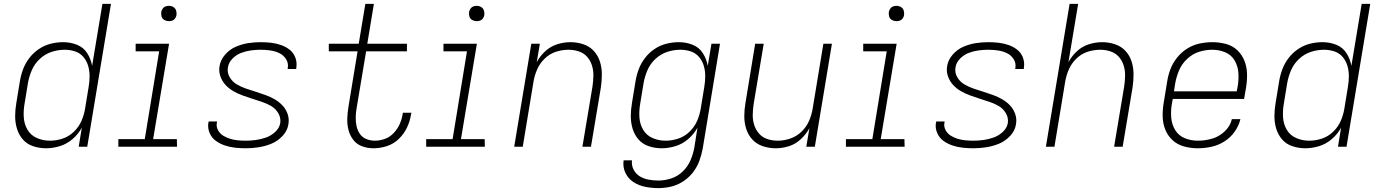

<svg xmlns="http://www.w3.org/2000/svg" viewBox="-20 -755 7096 988"><path d="M217 8Q252 8 288 -3Q324 -14 353.5 -39.5Q383 -65 401 -98L385 0H429L551 -735H507L454 -416Q448 -451 429 -481Q410 -511 376.5 -524.5Q343 -538 305 -538Q273 -538 241 -530Q209 -522 180.5 -503Q152 -484 131 -456.5Q110 -429 98.5 -398Q87 -367 82 -335L64 -225Q58 -191 58 -157Q58 -123 67.5 -92Q77 -61 98 -37Q119 -13 151 -2.5Q183 8 217 8ZM237 -31Q202 -31 170.5 -44.5Q139 -58 122 -86.5Q105 -115 102.5 -149.5Q100 -184 106 -219L124 -329Q130 -362 144 -394.5Q158 -427 185 -452Q212 -477 245.5 -488Q279 -499 313 -499Q341 -499 366.5 -490.5Q392 -482 409 -462Q426 -442 433.5 -416.5Q441 -391 441 -363Q441 -335 436 -307L418 -197Q413 -165 399.5 -133.5Q386 -102 360 -77Q334 -52 301.5 -41.5Q269 -31 237 -31Z M589 0H891L890 -39H768L850 -530H678V-491H799L725 -39H589ZM849 -646Q858 -646 866.5 -649Q875 -652 880.5 -659.5Q886 -667 888 -676Q890 -688 886.5 -700Q883 -712 872.5 -718.5Q862 -725 849 -725Q840 -725 831.5 -722Q823 -719 817.5 -711Q812 -703 810 -695Q808 -682 811.5 -670Q815 -658 826 -652Q837 -646 849 -646Z M1244 8Q1277 8 1310 3Q1343 -2 1375.5 -15Q1408 -28 1433.5 -55Q1459 -82 1464 -115Q1469 -143 1460 -168.5Q1451 -194 1433.5 -212.5Q1416 -231 1393.5 -244Q1371 -257 1346 -266Q1321 -275 1295.5 -283Q1270 -291 1245 -299.5Q1220 -308 1197.5 -321.5Q1175 -335 1161.5 -358.5Q1148 -382 1153 -409Q1157 -434 1177 -454Q1197 -474 1221.5 -483Q1246 -492 1271 -495.5Q1296 -499 1321 -499Q1346 -499 1370.5 -495.5Q1395 -492 1416.5 -482Q1438 -472 1451.5 -451.5Q1465 -431 1461 -406Q1461 -403 1460 -400H1504Q1504 -404 1505 -408Q1509 -435 1499.5 -459.5Q1490 -484 1470 -499.5Q1450 -515 1425.5 -523.5Q1401 -532 1374.5 -535Q1348 -538 1321 -538Q1289 -538 1257 -533Q1225 -528 1193.5 -514.5Q1162 -501 1138.5 -474Q1115 -447 1110 -416Q1105 -388 1114 -362.5Q1123 -337 1140.5 -318Q1158 -299 1180.5 -286Q1203 -273 1228 -264Q1253 -255 1278 -247Q1303 -239 1328.5 -230.5Q1354 -222 1376 -209Q1398 -196 1412 -172.5Q1426 -149 1422 -121Q1417 -95 1395.5 -75.5Q1374 -56 1348 -47Q1322 -38 1296 -34.5Q1270 -31 1244 -31Q1224 -31 1203.5 -33Q1183 -35 1163.5 -41Q1144 -47 1127.5 -57.5Q1111 -68 1101.5 -86Q1092 -104 1096 -124Q1096 -127 1097 -130H1054Q1053 -126 1052 -122Q1048 -95 1059 -70Q1070 -45 1091 -30Q1112 -15 1137 -6.5Q1162 2 1189.5 5Q1217 8 1244 8Z M1902 8Q1936 8 1970.5 -3Q2005 -14 2032 -40Q2059 -66 2074.5 -99Q2090 -132 2095 -166L2097 -175H2053Q2053 -171 2052 -168Q2048 -142 2037 -117Q2026 -92 2006.5 -71Q1987 -50 1961 -40.5Q1935 -31 1909 -31Q1886 -31 1865 -39.5Q1844 -48 1831.5 -66.5Q1819 -85 1814.5 -107Q1810 -129 1810.5 -152Q1811 -175 1815 -198L1864 -491H2074V-530H1870L1904 -735H1860L1826 -530H1672V-491H1820L1773 -205Q1768 -174 1767 -144Q1766 -114 1773.5 -85.5Q1781 -57 1798.5 -34.5Q1816 -12 1844 -2Q1872 8 1902 8Z M2173 0H2475L2474 -39H2352L2434 -530H2262V-491H2383L2309 -39H2173ZM2433 -646Q2442 -646 2450.5 -649Q2459 -652 2464.5 -659.5Q2470 -667 2472 -676Q2474 -688 2470.5 -700Q2467 -712 2456.5 -718.5Q2446 -725 2433 -725Q2424 -725 2415.5 -722Q2407 -719 2401.5 -711Q2396 -703 2394 -695Q2392 -682 2395.5 -670Q2399 -658 2410 -652Q2421 -646 2433 -646Z M2626 0H2670L2725 -333Q2730 -365 2743.5 -396.5Q2757 -428 2782.5 -453Q2808 -478 2840.5 -488.5Q2873 -499 2906 -499Q2906 -499 2906 -499Q2906 -499 2906 -499Q2933 -499 2958.5 -490.5Q2984 -482 3001 -463Q3018 -444 3026 -418.5Q3034 -393 3033.5 -366Q3033 -339 3029 -311L2977 0H3021L3072 -305Q3077 -339 3077 -373Q3077 -407 3067 -438.5Q3057 -470 3035 -493.5Q3013 -517 2981 -527.5Q2949 -538 2916 -538Q2882 -538 2848 -527.5Q2814 -517 2786.5 -492Q2759 -467 2742 -435L2758 -530H2714Z M3368 213Q3400 213 3432.5 205.5Q3465 198 3494.5 179Q3524 160 3545.5 132.5Q3567 105 3578.5 73.5Q3590 42 3596 10L3685 -530H3641L3622 -416Q3616 -451 3597 -481Q3578 -511 3544.5 -524.5Q3511 -538 3473 -538Q3441 -538 3409 -530Q3377 -522 3348.5 -503Q3320 -484 3299 -456.5Q3278 -429 3266.5 -398Q3255 -367 3250 -335L3232 -225Q3226 -191 3226 -157Q3226 -123 3235.5 -92Q3245 -61 3266 -37Q3287 -13 3319 -2.5Q3351 8 3385 8Q3420 8 3456 -3Q3492 -14 3521.5 -39.5Q3551 -65 3569 -98L3553 4Q3547 37 3533.5 69Q3520 101 3494 126.5Q3468 152 3434.5 163Q3401 174 3369 174Q3343 174 3318 169.5Q3293 165 3272.5 152.5Q3252 140 3240.5 118Q3229 96 3232 70H3189Q3184 105 3198.5 135Q3213 165 3240.5 182.5Q3268 200 3301 206.5Q3334 213 3368 213ZM3405 -31Q3370 -31 3338.5 -44.5Q3307 -58 3290 -86.5Q3273 -115 3270.5 -149.5Q3268 -184 3274 -219L3292 -329Q3298 -362 3312 -394.5Q3326 -427 3353 -452Q3380 -477 3413.5 -488Q3447 -499 3481 -499Q3509 -499 3534.5 -490.5Q3560 -482 3577 -462Q3594 -442 3601.5 -416.5Q3609 -391 3609 -363Q3609 -335 3604 -307L3586 -197Q3581 -165 3567.5 -133.5Q3554 -102 3528 -77Q3502 -52 3469.5 -41.5Q3437 -31 3405 -31Z M3972 8Q4005 8 4039 -2.5Q4073 -13 4100.5 -38.5Q4128 -64 4145 -95L4129 0H4173L4261 -530H4217L4162 -197Q4157 -165 4143.5 -133.5Q4130 -102 4104.5 -77.5Q4079 -53 4046.5 -42Q4014 -31 3982 -31Q3982 -31 3982 -31Q3982 -31 3982 -31Q3954 -31 3928.5 -39.5Q3903 -48 3886 -67.5Q3869 -87 3861 -112Q3853 -137 3853.5 -164.5Q3854 -192 3858 -219L3910 -530H3866L3816 -225Q3810 -191 3810 -157Q3810 -123 3820 -91.5Q3830 -60 3852 -36.5Q3874 -13 3906 -2.5Q3938 8 3972 8Z M4333 0H4635L4634 -39H4512L4594 -530H4422V-491H4543L4469 -39H4333ZM4593 -646Q4602 -646 4610.5 -649Q4619 -652 4624.5 -659.5Q4630 -667 4632 -676Q4634 -688 4630.5 -700Q4627 -712 4616.5 -718.5Q4606 -725 4593 -725Q4584 -725 4575.5 -722Q4567 -719 4561.5 -711Q4556 -703 4554 -695Q4552 -682 4555.5 -670Q4559 -658 4570 -652Q4581 -646 4593 -646Z M4988 8Q5021 8 5054 3Q5087 -2 5119.5 -15Q5152 -28 5177.5 -55Q5203 -82 5208 -115Q5213 -143 5204 -168.5Q5195 -194 5177.5 -212.5Q5160 -231 5137.5 -244Q5115 -257 5090 -266Q5065 -275 5039.5 -283Q5014 -291 4989 -299.5Q4964 -308 4941.5 -321.5Q4919 -335 4905.5 -358.5Q4892 -382 4897 -409Q4901 -434 4921 -454Q4941 -474 4965.5 -483Q4990 -492 5015 -495.5Q5040 -499 5065 -499Q5090 -499 5114.5 -495.5Q5139 -492 5160.5 -482Q5182 -472 5195.5 -451.5Q5209 -431 5205 -406Q5205 -403 5204 -400H5248Q5248 -404 5249 -408Q5253 -435 5243.5 -459.5Q5234 -484 5214 -499.5Q5194 -515 5169.5 -523.5Q5145 -532 5118.5 -535Q5092 -538 5065 -538Q5033 -538 5001 -533Q4969 -528 4937.5 -514.5Q4906 -501 4882.5 -474Q4859 -447 4854 -416Q4849 -388 4858 -362.5Q4867 -337 4884.5 -318Q4902 -299 4924.5 -286Q4947 -273 4972 -264Q4997 -255 5022 -247Q5047 -239 5072.5 -230.5Q5098 -222 5120 -209Q5142 -196 5156 -172.5Q5170 -149 5166 -121Q5161 -95 5139.5 -75.5Q5118 -56 5092 -47Q5066 -38 5040 -34.5Q5014 -31 4988 -31Q4968 -31 4947.5 -33Q4927 -35 4907.5 -41Q4888 -47 4871.5 -57.5Q4855 -68 4845.5 -86Q4836 -104 4840 -124Q4840 -127 4841 -130H4798Q4797 -126 4796 -122Q4792 -95 4803 -70Q4814 -45 4835 -30Q4856 -15 4881 -6.5Q4906 2 4933.5 5Q4961 8 4988 8Z M5362 0H5406L5461 -333Q5466 -365 5479.5 -396.5Q5493 -428 5518.5 -453Q5544 -478 5576.5 -488.5Q5609 -499 5642 -499Q5642 -499 5642 -499Q5642 -499 5642 -499Q5669 -499 5694.5 -490.5Q5720 -482 5737 -463Q5754 -444 5762 -418.5Q5770 -393 5769.5 -366Q5769 -339 5765 -311L5713 0H5757L5808 -305Q5813 -339 5813 -373Q5813 -407 5803 -438.5Q5793 -470 5771 -493.5Q5749 -517 5717 -527.5Q5685 -538 5652 -538Q5618 -538 5584 -527.5Q5550 -517 5522.5 -492Q5495 -467 5478 -435L5528 -735H5484Z M6144 8Q6178 8 6213 0.5Q6248 -7 6279.5 -26.5Q6311 -46 6333 -77Q6355 -108 6363 -142H6319Q6311 -106 6281.5 -78.5Q6252 -51 6216 -41Q6180 -31 6144 -31Q6108 -31 6076.5 -44Q6045 -57 6027.5 -85.5Q6010 -114 6007 -149Q6004 -184 6010 -219L6015 -246H6382L6392 -305Q6398 -341 6397 -376Q6396 -411 6383.5 -442.5Q6371 -474 6346.5 -497Q6322 -520 6288 -529Q6254 -538 6219 -538Q6186 -538 6153 -531Q6120 -524 6090 -505.5Q6060 -487 6037.5 -459Q6015 -431 6003 -399.5Q5991 -368 5986 -335L5968 -225Q5962 -189 5963 -153.5Q5964 -118 5977 -86.5Q5990 -55 6015 -32.5Q6040 -10 6074 -1Q6108 8 6144 8ZM6344 -285H6021L6028 -329Q6034 -362 6048 -394.5Q6062 -427 6089.5 -452.5Q6117 -478 6150.5 -488.5Q6184 -499 6218 -499Q6253 -499 6284.5 -486Q6316 -473 6333 -444Q6350 -415 6352.5 -380.5Q6355 -346 6349 -311Z M6697 8Q6732 8 6768 -3Q6804 -14 6833.5 -39.5Q6863 -65 6881 -98L6865 0H6909L7031 -735H6987L6934 -416Q6928 -451 6909 -481Q6890 -511 6856.5 -524.5Q6823 -538 6785 -538Q6753 -538 6721 -530Q6689 -522 6660.5 -503Q6632 -484 6611 -456.5Q6590 -429 6578.5 -398Q6567 -367 6562 -335L6544 -225Q6538 -191 6538 -157Q6538 -123 6547.5 -92Q6557 -61 6578 -37Q6599 -13 6631 -2.5Q6663 8 6697 8ZM6717 -31Q6682 -31 6650.5 -44.5Q6619 -58 6602 -86.5Q6585 -115 6582.5 -149.5Q6580 -184 6586 -219L6604 -329Q6610 -362 6624 -394.5Q6638 -427 6665 -452Q6692 -477 6725.5 -488Q6759 -499 6793 -499Q6821 -499 6846.5 -490.5Q6872 -482 6889 -462Q6906 -442 6913.5 -416.5Q6921 -391 6921 -363Q6921 -335 6916 -307L6898 -197Q6893 -165 6879.5 -133.5Q6866 -102 6840 -77Q6814 -52 6781.5 -41.5Q6749 -31 6717 -31Z"/></svg>

Font: Iosevka Sparkle XLtObl
Style: Regular
Weight: 200
Italic angle: -9°
Designer: Belleve Invis
Foundry: Belleve Invis
Version: Version 4.5.0; ttfautohint (v1.8.3)